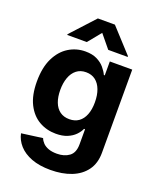

<svg xmlns="http://www.w3.org/2000/svg" viewBox="-176 -876 983 1196"><g transform="rotate(20 316.0 -278.0)"><path d="M305.1 215.8Q231.6 215.8 179.2 195.8Q126.7 175.7 95.8 141.2Q64.9 106.6 56.1 63.7L195.7 44.9Q202 61.5 215.7 75.7Q229.5 89.8 252.4 98.4Q275.4 107 308.6 107Q357.8 107 390 83.2Q422.3 59.4 422.3 3.3V-96.5H415.6Q406 -74.2 385.9 -53.8Q365.8 -33.4 334.8 -20.5Q303.7 -7.6 260 -7.6Q198.7 -7.6 148.5 -36.4Q98.3 -65.1 68.4 -124.1Q38.5 -183.1 38.5 -273.6Q38.5 -366.7 68.9 -428.7Q99.3 -490.6 149.7 -521.7Q200.1 -552.7 260.2 -552.7Q305.8 -552.7 336.8 -537.4Q367.9 -522 387.4 -499Q406.8 -476.1 417 -453.7H422.9V-545.9H571.5V5.7Q571.5 75.1 537.4 121.9Q503.2 168.8 443.2 192.3Q383.1 215.8 305.1 215.8ZM308 -121.5Q344.7 -121.5 370.2 -139.7Q395.6 -157.9 409.1 -192.2Q422.7 -226.5 422.7 -274.4Q422.7 -322.4 409.3 -357.8Q396 -393.2 370.5 -412.8Q344.9 -432.4 308 -432.4Q270.6 -432.4 245 -412.2Q219.4 -392 206.4 -356.4Q193.4 -320.8 193.4 -274.4Q193.4 -227.7 206.5 -193.3Q219.6 -158.8 245.3 -140.1Q271 -121.5 308 -121.5ZM388.9 -610.4 317.6 -697.1 246.7 -610.4H117.4V-615.6L261.3 -772.3H374.2L517.8 -615.6V-610.4Z"/></g></svg>

Font: Inter V
Style: 
Weight: 400
Designer: Rasmus Andersson
Foundry: rsms
Version: Version 4.000;git-a3f224843